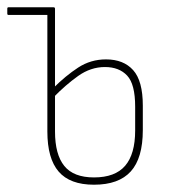

<svg xmlns="http://www.w3.org/2000/svg" viewBox="-22 -499 465 527"><path d="M1 -458Q-2 -458 -2 -462V-475Q-2 -479 1 -479H112V-458ZM236 8Q170 8 139 -28Q108 -64 108 -138V-475Q108 -479 111 -479H125Q129 -479 129 -475V-138Q129 -75 154.5 -43.5Q180 -12 236 -12Q294 -12 321.5 -44Q349 -76 349 -141V-206Q349 -268 327 -291.5Q305 -315 266 -315Q227 -315 192.5 -290.5Q158 -266 124 -231V-257Q158 -291 192.5 -313.5Q227 -336 269 -336Q317 -336 343.5 -306.5Q370 -277 370 -209V-142Q370 -65 337 -28.5Q304 8 236 8Z"/></svg>

Font: Sofia Sans Condensed Thin
Style: Regular
Weight: 250
Version: Version 4.100